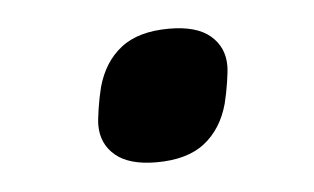

<svg xmlns="http://www.w3.org/2000/svg" viewBox="-28 -416 366 224"><g transform="rotate(-5 155.0 -304.0)"><path d="M148 -227Q116 -227 100 -240.5Q84 -254 84 -276Q84 -282 86 -295Q88 -308 91 -320Q99 -349 119.5 -365Q140 -381 176 -381Q208 -381 224 -367.5Q240 -354 240 -332Q240 -326 238 -313Q236 -300 233 -288Q225 -259 204.5 -243Q184 -227 148 -227Z"/></g></svg>

Font: IBM Plex Sans Cond SmBld
Style: Italic
Weight: 600
Width: 3
Italic angle: -11°
Designer: Mike Abbink, Paul van der Laan, Pieter van Rosmalen
Foundry: Bold Monday
Version: Version 1.3